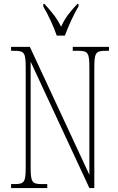

<svg xmlns="http://www.w3.org/2000/svg" viewBox="-20 -951 599 971"><path d="M267 -771H308C325 -816 353 -880 377 -918V-931H371C334 -891 311 -864 289 -816C265 -864 241 -891 205 -931H199V-918C222 -880 252 -816 267 -771ZM36 0H219V-20H191C141 -20 135 -31 135 -108V-639L432 0H457V-606C457 -683 463 -694 513 -694H531V-714H348V-694H376C426 -694 432 -683 432 -606V-67L131 -714H36V-694H54C104 -694 110 -683 110 -606V-108C110 -31 104 -20 54 -20H36Z"/></svg>

Font: Noto Serif Sinhala ExtraCondensed Thin
Style: Regular
Weight: 100
Width: 2
Designer: Jelle Bosma - Monotype Design Team
Foundry: Monotype Imaging Inc.
Version: Version 2.007